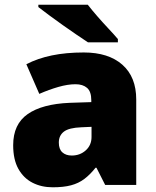

<svg xmlns="http://www.w3.org/2000/svg" viewBox="-20 -786 663 816"><path d="M336 -563Q441 -563 500 -511Q559 -459 559 -363V0H427L390 -73H386Q363 -44 338.5 -25.5Q314 -7 282 1.5Q250 10 204 10Q156 10 118 -9.5Q80 -29 58 -68.5Q36 -108 36 -169Q36 -258 97.5 -301Q159 -344 276 -349L368 -352V-360Q368 -397 350 -412.5Q332 -428 301 -428Q268 -428 228 -416.5Q188 -405 147 -387L92 -513Q140 -538 200.5 -550.5Q261 -563 336 -563ZM325 -245Q273 -243 251.5 -226.5Q230 -210 230 -180Q230 -152 245 -138.5Q260 -125 285 -125Q320 -125 344.5 -147Q369 -169 369 -204V-247ZM353 -766Q370 -744 393.5 -717Q417 -690 441 -664.5Q465 -639 481 -620V-606H354Q334 -619 305.5 -638.5Q277 -658 246.5 -679.5Q216 -701 188.5 -721.5Q161 -742 143 -756V-766Z"/></svg>

Font: Noto Sans Hebrew Thin Black
Style: Regular
Weight: 900
Version: Version 3.001